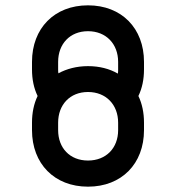

<svg xmlns="http://www.w3.org/2000/svg" viewBox="-20 -685 660 720"><path d="M100 -453V-425C100 -387 107 -354 121 -325C107 -296 100 -262 100 -225V-197C100 -71 184 15 310 15C436 15 520 -71 520 -197V-225C520 -262 513 -296 499 -325C513 -354 520 -387 520 -425V-453C520 -579 436 -665 310 -665C184 -665 100 -579 100 -453ZM198 -197V-225C198 -292 242 -340 310 -340C378 -340 423 -292 423 -225V-197C423 -130 378 -83 310 -83C242 -83 198 -130 198 -197ZM198 -425V-453C198 -520 242 -568 310 -568C378 -568 423 -520 423 -453V-425C423 -420 423 -414 422 -409C391 -427 353 -437 310 -437C268 -437 230 -427 199 -410C198 -415 198 -420 198 -425Z"/></svg>

Font: Grotesk 02 Mince
Style: Bold
Weight: 400
Designer: Frank Adebiaye, contributions by Jérémy Landes, Ariel Martín Pérez
Foundry: Velvetyne Type Foundry
Version: Version 3.000;Glyphs 3.1.2 (3150)